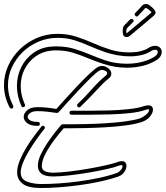

<svg xmlns="http://www.w3.org/2000/svg" viewBox="-44 -935 832 964"><path d="M13 -390Q7 -390 4 -396Q-24 -451 -24 -507Q-24 -558 -3 -604.5Q18 -651 55 -687Q92 -723 140.5 -744Q189 -765 244 -765Q295 -765 338.5 -751Q382 -737 423.5 -718.5Q465 -700 509.5 -686Q554 -672 605 -672Q640 -672 664 -678.5Q688 -685 701 -694Q710 -700 719 -702.5Q728 -705 735 -705Q750 -705 759 -696Q768 -687 768 -674Q768 -663 761 -651.5Q754 -640 738 -631Q706 -612 669 -603.5Q632 -595 594 -595Q531 -595 473 -615Q433 -628 396 -643.5Q359 -659 321.5 -670.5Q284 -682 240 -682Q234 -682 228 -682Q222 -682 215 -681Q170 -677 135 -652Q100 -627 80 -588.5Q60 -550 60 -503Q60 -459 79 -415Q80 -414 81 -411.5Q82 -409 82 -407Q82 -397 71 -397Q66 -397 63 -403Q41 -453 41 -503Q41 -554 62.5 -597.5Q84 -641 123 -669Q162 -697 213 -701Q221 -702 227.5 -702Q234 -702 241 -702Q288 -702 328 -690Q368 -678 406 -662Q444 -646 483 -632.5Q522 -619 567 -616Q573 -616 579 -615.5Q585 -615 591 -615Q633 -615 668 -624Q703 -633 728 -648Q748 -659 748 -674Q748 -685 735 -685Q724 -685 712 -677Q691 -664 664 -658Q637 -652 608 -652Q576 -652 543.5 -658Q511 -664 485 -673Q444 -687 406 -704Q368 -721 329.5 -733Q291 -745 246 -745Q194 -745 148.5 -725.5Q103 -706 69 -672.5Q35 -639 15.5 -596.5Q-4 -554 -4 -507Q-4 -454 22 -405Q23 -403 23 -400Q23 -390 13 -390ZM146 -303Q109 -303 92 -317Q75 -331 75 -348Q75 -366 92.5 -381.5Q110 -397 144 -397Q169 -397 192.5 -394.5Q216 -392 239 -388Q254 -405 282 -436Q310 -467 341.5 -500.5Q373 -534 401.5 -561Q430 -588 446 -598Q457 -604 468 -604Q485 -604 500 -592Q515 -580 515 -565Q515 -551 501 -540Q485 -528 471 -513.5Q457 -499 441 -482Q425 -465 405.5 -444.5Q386 -424 360 -399Q357 -396 353 -396Q347 -396 344 -402Q341 -408 346 -413Q381 -446 417 -487Q453 -528 488 -556Q494 -561 494 -566Q494 -574 485.5 -579Q477 -584 467 -584Q461 -584 456 -581Q440 -572 412 -544.5Q384 -517 352 -483Q320 -449 292.5 -418.5Q265 -388 250 -371Q247 -368 241 -368Q218 -371 194 -374Q170 -377 144 -377Q121 -377 108 -368Q95 -359 95 -348Q95 -338 107.5 -330.5Q120 -323 146 -323Q156 -323 156 -313Q156 -303 146 -303ZM164 9Q96 9 69 -13Q42 -35 42 -69Q42 -97 55 -129Q68 -161 87.5 -193Q107 -225 128 -253Q149 -281 164 -300Q167 -304 171 -304Q176 -304 180 -298.5Q184 -293 179 -288Q161 -266 140.5 -237Q120 -208 101.5 -177.5Q83 -147 71.5 -118.5Q60 -90 60 -69Q60 -35 92 -23Q124 -11 164 -11Q201 -11 249 -14Q297 -17 349.5 -24Q402 -31 452 -41.5Q502 -52 544 -67Q553 -70 563.5 -82.5Q574 -95 570 -105Q570 -105 568.5 -105.5Q567 -106 565 -106Q560 -106 549 -102Q532 -95 492 -86Q452 -77 402 -68.5Q352 -60 304 -54.5Q256 -49 223 -49Q180 -49 163 -64Q146 -79 146 -102Q146 -128 160.5 -159Q175 -190 196 -220.5Q217 -251 235.5 -274.5Q254 -298 263 -308Q266 -311 271 -311H308Q341 -311 387.5 -312Q434 -313 485 -316Q536 -319 581.5 -325Q627 -331 657 -340Q663 -342 675 -349Q687 -356 696.5 -366Q706 -376 704 -386H700Q698 -386 694.5 -385.5Q691 -385 685 -383Q654 -372 606.5 -367Q559 -362 505.5 -360.5Q452 -359 403 -359H315Q305 -359 305 -369Q305 -379 315 -379H404Q452 -379 504 -380.5Q556 -382 602.5 -387Q649 -392 678 -402Q690 -406 700 -406Q724 -406 724 -384Q724 -368 708.5 -349Q693 -330 663 -321Q632 -311 585 -305Q538 -299 486.5 -296Q435 -293 388 -292Q341 -291 308 -291H276Q253 -265 227.5 -231Q202 -197 184 -162.5Q166 -128 166 -101Q166 -87 174.5 -80Q183 -73 199 -70Q204 -69 210 -68.5Q216 -68 223 -68Q254 -68 301 -73.5Q348 -79 397.5 -87.5Q447 -96 486.5 -105Q526 -114 542 -120Q557 -126 567 -126Q580 -126 585.5 -119Q591 -112 591 -102Q591 -88 580.5 -72Q570 -56 551 -49Q508 -34 456.5 -23Q405 -12 352 -5Q299 2 250.5 5.5Q202 9 164 9ZM592 -749Q572 -749 572 -775Q572 -787 573.5 -795Q575 -803 583 -811L610 -838Q612 -840 616 -840Q620 -840 623.5 -837.5Q627 -835 627 -830Q627 -827 624 -824L599 -799Q592 -792 591 -787.5Q590 -783 590 -775Q590 -769 591.5 -769Q593 -769 597 -772Q601 -775 617.5 -789Q634 -803 654.5 -820Q675 -837 692 -851.5Q709 -866 715 -871Q715 -871 715.5 -871.5Q716 -872 716 -873Q716 -875 712.5 -878.5Q709 -882 698 -890Q691 -895 689 -895Q686 -895 683 -892Q673 -881 661.5 -868.5Q650 -856 648 -854Q646 -852 643 -852Q639 -852 635.5 -855.5Q632 -859 632 -863Q632 -867 634 -869Q642 -877 653 -888.5Q664 -900 667 -904Q676 -915 688 -915Q700 -915 710 -906Q737 -885 737 -872Q737 -865 729 -857Q722 -851 704.5 -836Q687 -821 666.5 -804Q646 -787 629.5 -773Q613 -759 609 -756Q601 -749 592 -749Z"/></svg>

Font: Neonderthaw
Style: Regular
Weight: 400
Designer: Robert E. Leuschke
Foundry: Robert E. Leuschke
Version: Version 1.010; ttfautohint (v1.8.3)